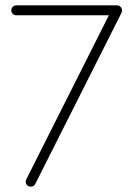

<svg xmlns="http://www.w3.org/2000/svg" viewBox="-20 -690 490 716"><path d="M94 6Q86 6 81 0.5Q76 -5 76 -13Q76 -17 78 -21L386 -633H41Q33 -633 27.5 -638.5Q22 -644 22 -652Q22 -659 27.5 -664.5Q33 -670 41 -670H416Q424 -670 429.5 -664.5Q435 -659 435 -651Q435 -646 433 -642L111 -3Q106 6 94 6Z"/></svg>

Font: Comic Neue Light
Style: Regular
Weight: 300
Designer: Craig Rozynski
Foundry: Craig Rozynski
Version: Version 2.003